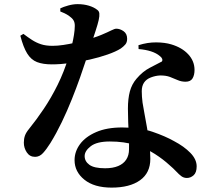

<svg xmlns="http://www.w3.org/2000/svg" viewBox="-20 -830 1040 910"><path d="M636.8 -597.5 636.3 -615.8Q679.4 -629.5 720.4 -629.1Q761.5 -628.8 791.7 -619.7Q842.7 -604.6 872.3 -572.5Q902 -540.5 902 -498.4Q902 -474.5 892.7 -458.6Q883.4 -442.7 859.2 -442.7Q839.6 -442.7 822.3 -450.3Q805.1 -457.9 785.4 -465.4Q765.7 -472.8 738 -472.3Q716.5 -471.2 695.1 -463Q673.8 -454.9 662.8 -438.6Q651.8 -422.3 651.9 -397.6Q651.9 -372.9 655.6 -343.8Q658.5 -323.8 664.6 -292.3Q670.6 -260.8 677 -223.8Q683.3 -186.8 687.9 -148.8Q692.5 -110.8 692.5 -77.1Q692.5 -10.6 643.8 24.3Q595.1 59.2 509 59.2Q426.4 59.2 379.9 21.6Q333.4 -16 333.4 -71Q333.4 -111.7 359.2 -146.8Q385.1 -182 435.6 -203.9Q486.1 -225.9 558.9 -225.9Q643.2 -225.9 703.4 -205.2Q763.6 -184.5 804.8 -161.2Q852.2 -136.3 882.1 -105.7Q912.1 -75 912.1 -41.6Q912.1 -12.2 897.7 0.7Q883.2 13.5 865.9 13.5Q850.9 13.5 839.6 5.1Q828.4 -3.2 815.3 -17.3Q802.3 -31.3 782.9 -47.8Q753.7 -74.8 713.9 -100.4Q674.1 -126 621.5 -142.7Q568.9 -159.4 500.5 -159.4Q439 -159.4 410.1 -137Q381.2 -114.6 381.2 -90.2Q381.2 -65.4 403.6 -49Q426 -32.5 478.1 -32.5Q515 -32.5 540.2 -43.1Q565.3 -53.6 578.4 -73.8Q591.5 -93.9 591.5 -122.5Q592.3 -149 590.6 -182.6Q588.9 -216.3 587.6 -251.1Q586.3 -285.8 586.3 -315.1Q586.3 -362.6 595.5 -396.7Q604.7 -430.8 626.8 -456.7Q656.1 -491.3 690 -508.7Q723.9 -526 747.2 -538.5Q751.2 -544.3 748.5 -551.3Q745.8 -558.3 737.8 -564.2Q721.6 -578.2 695.6 -586.6Q669.6 -594.9 636.8 -597.5ZM91 -669.4Q112.3 -653.3 131.7 -640.7Q151.2 -628 174 -620.4Q196.8 -612.8 228.9 -612.8Q253.1 -612.8 280.1 -616.9Q307.2 -621 331.6 -626.5Q356.1 -632 371.7 -635.7Q428.5 -651.2 460 -664.5Q491.5 -677.8 507.4 -685.9Q523.4 -694 531.2 -694Q548.6 -694 565.6 -682.2Q582.6 -670.3 582.6 -646.2Q582.6 -629.1 573.7 -618.9Q564.8 -608.6 552 -599.8Q528.9 -585.2 490.1 -571.7Q451.4 -558.1 405.4 -547.6Q359.3 -537.1 312.5 -531Q265.6 -524.9 225.4 -524.9Q183.5 -524.9 155.4 -535.8Q127.2 -546.8 108.9 -576.4Q90.5 -605.9 76.4 -660.7ZM265.8 -775.6V-790.4Q280 -797.4 303.3 -803.9Q326.7 -810.4 347.5 -810.4Q377.1 -810.4 401.4 -803Q425.7 -795.6 440.7 -783.5Q449.6 -777.6 450.8 -766Q452.1 -754.4 447.7 -734.6Q443.2 -714.7 433.3 -684.6Q423.5 -654.4 408.7 -609.7Q401.8 -589.3 389.4 -550.7Q377 -512.1 359.5 -462.9Q342.1 -413.6 320.4 -359.4Q298.7 -305.1 273.1 -251.7Q247.4 -198.3 219 -152.2Q200.3 -122.5 183.9 -104.6Q167.5 -86.6 146.3 -86.6Q121 -86.6 107 -107.7Q93 -128.7 93 -153.8Q93 -172.5 98.3 -187.3Q103.6 -202 117.5 -218.9Q152.9 -262.6 187.7 -314.4Q222.6 -366.3 253.1 -427.8Q283.6 -489.4 305.3 -560.6Q314.3 -589.2 320.6 -615.2Q327 -641.3 330.6 -664.6Q334.3 -687.9 334.5 -706.8Q334.8 -722.8 328.7 -733.2Q322.7 -743.6 309.7 -752.7Q297.5 -761.8 285.5 -767.3Q273.4 -772.9 265.8 -775.6Z"/></svg>

Font: Noto Serif KR
Style: Regular
Weight: 200
Designer: Ryoko NISHIZUKA 西塚涼子 (kana & ideographs); Frank Grießhammer (Latin, Greek & Cyrillic); Wenlong ZHANG 张文龙 (bopomofo); San
Foundry: Adobe
Version: Version 2.001;hotconv 1.1.0;makeotfexe 2.6.0